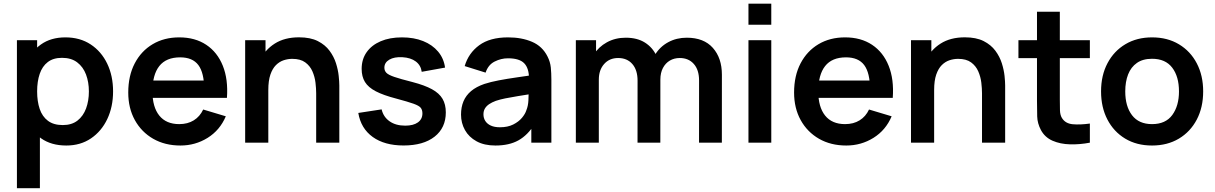

<svg xmlns="http://www.w3.org/2000/svg" viewBox="-20 -752 6402 1012"><path d="M329.3 15Q250.3 15 197 -22.6Q143.7 -60.2 116.6 -124.7Q89.5 -189.2 89.5 -270.2Q89.5 -351.3 116.4 -415.8Q143.3 -480.2 195.7 -517.6Q248.1 -555 324.8 -555Q401.5 -555 457.9 -517.9Q514.2 -480.8 545.1 -416.5Q576 -352.2 576 -270.2Q576 -189.2 545.5 -124.6Q514.9 -60.1 459.5 -22.5Q404.2 15 329.3 15ZM69.2 240V-540H175.7V-160.8H190.3V240ZM311 -92.8Q358.1 -92.8 388.5 -116.5Q418.8 -140.2 433.7 -180.4Q448.5 -220.7 448.5 -270.2Q448.5 -319.2 433.4 -359.3Q418.2 -399.5 386.9 -423.3Q355.5 -447.2 306.8 -447.2Q260.9 -447.2 231.9 -424.9Q202.9 -402.7 189.3 -362.7Q175.7 -322.8 175.7 -270.2Q175.7 -217.8 189.2 -177.7Q202.8 -137.7 232.7 -115.3Q262.5 -92.8 311 -92.8Z M931.3 15Q849.4 15 787.5 -20.5Q725.6 -56.1 690.8 -119Q656 -182 656 -264.2Q656 -352.7 690.1 -417.9Q724.2 -483.2 784.7 -519.1Q845.2 -555 924.7 -555Q1008.4 -555 1067.2 -515.8Q1125.9 -476.7 1154.5 -405.2Q1183.2 -333.7 1176.1 -236.3H1056.5V-280.3Q1056 -368.5 1025.5 -409.1Q995 -449.7 929.7 -449.7Q855.8 -449.7 819.6 -403.8Q783.5 -358 783.5 -270Q783.5 -187.8 819.6 -142.8Q855.8 -97.8 924.7 -97.8Q969.2 -97.8 1001.3 -117.7Q1033.5 -137.5 1051 -174.8L1170.2 -139Q1139.2 -65.8 1074.4 -25.4Q1009.5 15 931.3 15ZM745.5 -236.3V-327.5H1117.2V-236.3Z M1646.5 0V-260.2Q1646.5 -285.2 1642.9 -316.2Q1639.2 -347.2 1626.7 -376Q1614.1 -404.8 1588.8 -423.3Q1563.6 -441.8 1520.3 -441.8Q1497.5 -441.8 1475 -434.4Q1452.6 -426.9 1434.4 -408.8Q1416.2 -390.7 1405.2 -358.8Q1394.2 -326.8 1394.2 -277.5L1322.7 -308.2Q1322.7 -376.9 1349.4 -433Q1376.2 -489.2 1428.1 -522.2Q1480 -555.3 1556.2 -555.3Q1615.9 -555.3 1655 -535.5Q1694 -515.7 1717 -484.5Q1740 -453.4 1751 -418.4Q1762 -383.3 1765.2 -352Q1768.5 -320.8 1768.5 -301.5V0ZM1272.2 0V-540H1379.5V-372.5H1394.2V0Z M2107.2 14.8Q2006.9 14.8 1944.5 -30.1Q1882.2 -75 1868.5 -156.7L1991.5 -175.5Q2000.8 -135.5 2033.5 -112.6Q2066.2 -89.7 2115.7 -89.7Q2158.8 -89.7 2182.6 -106.8Q2206.5 -123.9 2206.5 -154.2Q2206.5 -172.4 2197.7 -183.7Q2188.8 -194.9 2159.4 -205.4Q2130 -215.9 2069 -232.2Q2001.2 -249.8 1961.1 -270.6Q1921.1 -291.4 1903.6 -319.9Q1886.2 -348.4 1886.2 -389Q1886.2 -439.5 1912.5 -476.9Q1938.8 -514.2 1986.5 -534.6Q2034.2 -555 2098.7 -555Q2161.5 -555 2210.3 -535.5Q2259.1 -515.9 2289.2 -480Q2319.2 -444.2 2325.8 -395.7L2202.8 -373.5Q2198.3 -407.9 2171.5 -428Q2144.8 -448 2100.7 -450.5Q2058.2 -452.8 2032.1 -437.6Q2006 -422.4 2006 -395.2Q2006 -379.2 2016.5 -368.3Q2027.1 -357.3 2058.7 -346.5Q2090.3 -335.7 2153.5 -319.7Q2218.2 -302.9 2256.8 -281.7Q2295.4 -260.5 2312.6 -231Q2329.8 -201.6 2329.8 -159.7Q2329.8 -78.2 2270.7 -31.7Q2211.5 14.8 2107.2 14.8Z M2591.2 15Q2532.3 15 2491.9 -7.2Q2451.4 -29.4 2430.7 -66.5Q2410 -103.5 2410 -148Q2410 -187.2 2423 -218.2Q2436.1 -249.2 2463.1 -272Q2490.2 -294.8 2532.8 -309.5Q2565.7 -320.2 2609.2 -328.5Q2652.8 -336.8 2704.1 -344.1Q2755.4 -351.4 2811.7 -359.8L2768.3 -335.7Q2768.8 -391.6 2743.4 -418.1Q2718 -444.7 2657.3 -444.7Q2621 -444.7 2587 -427.5Q2553.1 -410.4 2539.5 -369.2L2429.3 -403.7Q2449.4 -472 2505.8 -513.5Q2562.2 -555 2657.7 -555Q2729.8 -555 2784.3 -531.6Q2838.9 -508.2 2865.7 -454.5Q2880.2 -426.2 2883.2 -396.4Q2886.2 -366.7 2886.2 -331.3V0H2780.5V-117.2L2798 -97.8Q2761.5 -39.6 2712.7 -12.3Q2663.9 15 2591.2 15ZM2615 -81.2Q2656 -81.2 2684.9 -95.7Q2713.8 -110.2 2731.2 -131Q2748.5 -151.8 2754.3 -170.7Q2763.8 -193.7 2765.2 -223.4Q2766.7 -253.1 2766.7 -271.7L2803.7 -260.5Q2748.8 -251.8 2709.8 -245.4Q2670.8 -239.1 2642.9 -233.4Q2615.1 -227.7 2593.5 -220.5Q2572.8 -212.8 2558.2 -203Q2543.7 -193.1 2535.9 -180Q2528.2 -166.9 2528.2 -149.5Q2528.2 -129.8 2538 -114.3Q2547.9 -98.8 2567.2 -90Q2586.5 -81.2 2615 -81.2Z M3664.5 0 3664.7 -327.8Q3664.7 -383.7 3637 -414.9Q3609.4 -446.2 3562.7 -446.2Q3533.6 -446.2 3510.6 -432.7Q3487.7 -419.2 3474.2 -393.7Q3460.7 -368.2 3460.7 -332.3L3407 -364Q3406.6 -420.2 3432.3 -462.9Q3458.1 -505.7 3502 -529.5Q3545.8 -553.3 3599.8 -553.3Q3689.7 -553.3 3737.3 -499.7Q3785 -446.1 3785 -358.3L3784.8 0ZM3015.2 0V-540H3121.7V-372.5H3136.3V0ZM3340.3 0 3340.5 -326.7Q3340.5 -382.9 3313 -414.5Q3285.5 -446.2 3238.2 -446.2Q3192.2 -446.2 3164.3 -414.6Q3136.3 -383.1 3136.3 -332.3L3082.7 -368.3Q3082.7 -421.2 3108.7 -463Q3134.7 -504.8 3178.8 -529Q3223 -553.3 3278.2 -553.3Q3338.7 -553.3 3379.3 -527.6Q3419.9 -501.9 3440.3 -457.7Q3460.7 -413.4 3460.7 -357.8L3460.5 0Z M3925 -621.8V-732.5H4045.3V-621.8ZM3925 0V-540H4045.3V0Z M4440.8 15Q4358.9 15 4297 -20.5Q4235.1 -56.1 4200.3 -119Q4165.5 -182 4165.5 -264.2Q4165.5 -352.7 4199.6 -417.9Q4233.8 -483.2 4294.2 -519.1Q4354.7 -555 4434.2 -555Q4517.9 -555 4576.7 -515.8Q4635.4 -476.7 4664 -405.2Q4692.7 -333.7 4685.6 -236.3H4566V-280.3Q4565.5 -368.5 4535 -409.1Q4504.5 -449.7 4439.2 -449.7Q4365.2 -449.7 4329.1 -403.8Q4293 -358 4293 -270Q4293 -187.8 4329.1 -142.8Q4365.2 -97.8 4434.2 -97.8Q4478.7 -97.8 4510.8 -117.7Q4543 -137.5 4560.5 -174.8L4679.7 -139Q4648.8 -65.8 4583.9 -25.4Q4519 15 4440.8 15ZM4255 -236.3V-327.5H4626.7V-236.3Z M5156 0V-260.2Q5156 -285.2 5152.4 -316.2Q5148.8 -347.2 5136.2 -376Q5123.6 -404.8 5098.3 -423.3Q5073.1 -441.8 5029.8 -441.8Q5007 -441.8 4984.5 -434.4Q4962.1 -426.9 4943.9 -408.8Q4925.8 -390.7 4914.7 -358.8Q4903.7 -326.8 4903.7 -277.5L4832.2 -308.2Q4832.2 -376.9 4858.9 -433Q4885.7 -489.2 4937.6 -522.2Q4989.5 -555.3 5065.7 -555.3Q5125.4 -555.3 5164.5 -535.5Q5203.5 -515.7 5226.5 -484.5Q5249.5 -453.4 5260.5 -418.4Q5271.5 -383.3 5274.8 -352Q5278 -320.8 5278 -301.5V0ZM4781.7 0V-540H4889V-372.5H4903.7V0Z M5724.5 0Q5671.1 10.2 5619.7 8.8Q5568.3 7.4 5528 -10.2Q5487.6 -27.8 5466.7 -66.3Q5448 -101.6 5446.9 -138Q5445.8 -174.4 5445.8 -220.7V-690H5566.2V-227.3Q5566.2 -195.2 5566.9 -170.6Q5567.7 -146 5577.2 -130.3Q5595.2 -100.6 5634.6 -97.1Q5674 -93.7 5724.5 -100.8ZM5348 -445.5V-540H5724.5V-445.5Z M6052.2 15Q5970.9 15 5910.5 -21.5Q5850.1 -58 5816.8 -122.3Q5783.5 -186.6 5783.5 -270.2Q5783.5 -354.8 5817.5 -419Q5851.5 -483.2 5912 -519.1Q5972.4 -555 6052.2 -555Q6133.5 -555 6194.1 -518.5Q6254.8 -482.1 6288.2 -417.9Q6321.7 -353.7 6321.7 -270.2Q6321.7 -185.9 6288 -121.7Q6254.2 -57.4 6193.6 -21.2Q6132.9 15 6052.2 15ZM6052.2 -97.8Q6123.8 -97.8 6159 -146Q6194.2 -194.2 6194.2 -270.2Q6194.2 -348.6 6158.5 -395.4Q6122.8 -442.2 6052.2 -442.2Q6003.7 -442.2 5972.5 -420.3Q5941.2 -398.5 5926.1 -359.8Q5911 -321.2 5911 -270.2Q5911 -191.4 5946.8 -144.6Q5982.7 -97.8 6052.2 -97.8Z"/></svg>

Font: Manrope ExtraLight
Style: Regular
Weight: 200
Designer: Mikhail Sharanda
Foundry: Mikhail Sharanda
Version: Version 4.505